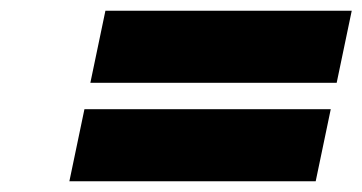

<svg xmlns="http://www.w3.org/2000/svg" viewBox="-20 -514 674 357"><path d="M176 -494 148 -360H606L634 -494ZM109 -177H567L595 -311H137Z"/></svg>

Font: LT Wave Mono Black
Style: Italic
Weight: 900
Designer: Daniel Lyons
Version: Version 2.5 (Glyphs App)